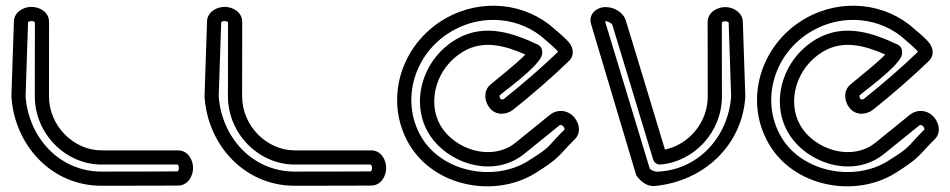

<svg xmlns="http://www.w3.org/2000/svg" viewBox="-20 -630 3348 677"><path d="M153 -552.9C152.9 -587.2 120.2 -605.8 91 -605.8C61.8 -605.8 29.1 -586.8 29 -553.2L20.2 -291.3C20.2 -290.7 20.2 -289.6 20.3 -288.8C31.5 -117.8 161.6 25 337.8 25C499.4 25 607.9 24.3 607.9 24.3C642.1 24.3 660.8 -8.6 660.8 -37.8C660.8 -66.9 642.2 -99.8 607.8 -99.8C607.8 -99.8 449.3 -99.8 337.8 -99.8C240.6 -99.8 152.7 -185.3 152.7 -290.5C152.7 -406.1 153 -543.1 153 -552.9ZM103 -551.7C103 -537.5 102.7 -403.1 102.7 -290.5C102.7 -157.9 212 -49.8 337.8 -49.8C444.3 -49.8 594 -49.8 606.8 -49.8C608 -48.7 610.8 -44.5 610.8 -37.8C610.8 -30.9 607.7 -26.6 606.8 -25.7C595.3 -25.6 490.3 -25 337.8 -25C191 -25 80.7 -143.4 70.2 -290.9L78.9 -551.7C80.1 -553 84.3 -555.8 91 -555.8C97.9 -555.8 102.1 -552.7 103 -551.7Z M834 -552.9C833.9 -587.2 801.2 -605.8 772 -605.8C742.8 -605.8 710.1 -586.8 710 -553.2L701.2 -291.3C701.2 -290.7 701.2 -289.6 701.3 -288.8C712.5 -117.8 842.6 25 1018.8 25C1180.4 25 1288.9 24.3 1288.9 24.3C1323.1 24.3 1341.8 -8.6 1341.8 -37.8C1341.8 -66.9 1323.2 -99.8 1288.8 -99.8C1288.8 -99.8 1130.3 -99.8 1018.8 -99.8C921.6 -99.8 833.7 -185.3 833.7 -290.5C833.7 -406.1 834 -543.1 834 -552.9ZM784 -551.7C784 -537.5 783.7 -403.1 783.7 -290.5C783.7 -157.9 893 -49.8 1018.8 -49.8C1125.3 -49.8 1275 -49.8 1287.8 -49.8C1289 -48.7 1291.8 -44.5 1291.8 -37.8C1291.8 -30.9 1288.7 -26.6 1287.8 -25.7C1276.3 -25.6 1171.3 -25 1018.8 -25C872 -25 761.7 -143.4 751.2 -290.9L759.9 -551.7C761.1 -553 765.3 -555.8 772 -555.8C778.9 -555.8 783.1 -552.7 784 -551.7Z M2006.9 -139C2032.6 -164.2 2020.6 -204.5 1996.9 -224.2C1971.2 -245.6 1939.3 -241.5 1919.7 -225.6L1797.2 -126.5C1721.9 -65.6 1605.1 -95.1 1547.1 -167.2C1541.8 -173.9 1537 -180.8 1532.9 -188C1484.8 -271.2 1517.8 -393.1 1615.3 -449.3C1684.1 -489 1758.2 -470.5 1832.4 -437.7C1802.2 -405.7 1728.7 -348.8 1708.2 -330.7C1684.4 -309.5 1687.3 -274 1705.9 -250.2C1730.4 -218.9 1769.4 -227.6 1788.4 -242.4C1856.7 -297 1923.3 -354.4 1986 -414.8C1993.1 -421.2 1998.7 -431.6 1999.5 -442C2001.3 -466.1 1985.5 -481.8 1974.6 -492.8C1960.5 -507.3 1943.8 -520 1935.7 -527.3C1834.4 -619.9 1677.6 -638.2 1549.1 -564C1391.9 -473.3 1333.3 -276.3 1421.4 -123.6C1510.1 30.1 1725.9 68.6 1867.4 -19.4C1956.9 -75 1947.6 -80.6 2006.9 -139ZM1970.6 -173.4C1904.9 -108.3 1928.2 -116.1 1841 -61.8C1722 12.1 1537.5 -22.6 1464.7 -148.6C1391.3 -275.7 1439.2 -442.9 1574.1 -520.7C1684.1 -584.3 1817.2 -567.8 1902 -490.4C1916.9 -476.7 1940.8 -457.9 1947.8 -447.4C1886 -388.2 1823.3 -334.3 1757.4 -281.6C1752.7 -278 1746.6 -279.3 1745.3 -281C1739.9 -287.9 1741.4 -293.1 1741.6 -293.4C1764.8 -313.9 1867.9 -387.3 1888.5 -429.6C1891.8 -436.3 1898.3 -462.2 1875.5 -473C1794.9 -511.1 1690.4 -550.4 1590.3 -492.6C1471 -423.7 1426.1 -272.9 1489.6 -163C1495.1 -153.5 1501.3 -144.5 1508.2 -135.9C1579.4 -47.2 1726.1 -4.6 1828.6 -87.6L1951.2 -186.8C1954.9 -189.8 1958.4 -191.2 1964.9 -185.8C1968.9 -182.4 1970.8 -176.2 1970.6 -173.4Z M2297.1 -24.7C2288.7 -24.7 2277.8 -29 2273.2 -33.3C2271.7 -34.7 2270.8 -36 2270.7 -36.4L2113.4 -555C2114.8 -555 2114.3 -555 2115 -555C2126.4 -555 2137.4 -546.2 2138.8 -543.6C2145.3 -522.6 2245.4 -191.8 2283.1 -67.5C2286.5 -56.2 2297.8 -48.9 2309.1 -49.9C2426.8 -60 2525.5 -163.7 2525.5 -289.7C2525.5 -402.7 2525.2 -538.1 2525.2 -551C2526.3 -552.3 2530.5 -555 2537.2 -555C2544.1 -555 2548.3 -552 2549.3 -551C2549.6 -539.7 2557.4 -308 2558 -290.2C2547.7 -144.7 2439.2 -29.6 2297.1 -24.7ZM2222.8 -14 2223 -13C2223 -13 2247.9 30 2290.4 25.7C2461.8 8.5 2596.7 -117 2608 -288.1C2608 -288.7 2608 -289.8 2608 -290.6C2608 -291.7 2599.6 -540.7 2599.2 -554.3C2598 -584.8 2567.3 -605 2537.2 -605C2508.1 -605 2475.3 -586.3 2475.2 -552.2C2475.2 -543.6 2475.5 -405.8 2475.5 -289.7C2475.5 -197.5 2408.3 -120.1 2324.7 -102.6C2282.1 -243.3 2188.1 -554.2 2185.6 -561.2C2174.7 -588.3 2145.1 -605 2115 -605C2084.6 -605 2053.4 -581.2 2064.3 -544.7Z M3275.9 -139C3301.6 -164.2 3289.6 -204.5 3265.9 -224.2C3240.2 -245.6 3208.3 -241.5 3188.7 -225.6L3066.2 -126.5C2990.9 -65.6 2874.1 -95.1 2816.1 -167.2C2810.8 -173.9 2806 -180.8 2801.9 -188C2753.8 -271.2 2786.8 -393.1 2884.3 -449.3C2953.1 -489 3027.2 -470.5 3101.4 -437.7C3071.2 -405.7 2997.7 -348.8 2977.2 -330.7C2953.4 -309.5 2956.3 -274 2974.9 -250.2C2999.4 -218.9 3038.4 -227.6 3057.4 -242.4C3125.7 -297 3192.3 -354.4 3255 -414.8C3262.1 -421.2 3267.7 -431.6 3268.5 -442C3270.3 -466.1 3254.5 -481.8 3243.6 -492.8C3229.5 -507.3 3212.8 -520 3204.7 -527.3C3103.4 -619.9 2946.6 -638.2 2818.1 -564C2660.9 -473.3 2602.3 -276.3 2690.4 -123.6C2779.1 30.1 2994.9 68.6 3136.4 -19.4C3225.9 -75 3216.6 -80.6 3275.9 -139ZM3239.6 -173.4C3173.9 -108.3 3197.2 -116.1 3110 -61.8C2991 12.1 2806.5 -22.6 2733.7 -148.6C2660.3 -275.7 2708.2 -442.9 2843.1 -520.7C2953.1 -584.3 3086.2 -567.8 3171 -490.4C3185.9 -476.7 3209.8 -457.9 3216.8 -447.4C3155 -388.2 3092.3 -334.3 3026.4 -281.6C3021.7 -278 3015.6 -279.3 3014.3 -281C3008.9 -287.9 3010.4 -293.1 3010.6 -293.4C3033.8 -313.9 3136.9 -387.3 3157.5 -429.6C3160.8 -436.3 3167.3 -462.2 3144.5 -473C3063.9 -511.1 2959.4 -550.4 2859.3 -492.6C2740 -423.7 2695.1 -272.9 2758.6 -163C2764.1 -153.5 2770.3 -144.5 2777.2 -135.9C2848.4 -47.2 2995.1 -4.6 3097.6 -87.6L3220.2 -186.8C3223.9 -189.8 3227.4 -191.2 3233.9 -185.8C3237.9 -182.4 3239.8 -176.2 3239.6 -173.4Z"/></svg>

Font: Hi.
Style: Regular
Weight: 400
Designer: Mew Too, Robert Jablonski
Foundry: Cannot Into Space Fonts
Version: Version 1.996